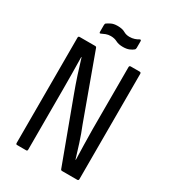

<svg xmlns="http://www.w3.org/2000/svg" viewBox="-194 -906 899 1007"><g transform="rotate(30 255.0 -402.5)"><path d="M72 0Q65 0 65 -9V-646Q65 -655 73 -655H167Q174 -655 176 -649L316 -265Q334 -221 349.5 -172.5Q365 -124 376 -87H378Q377 -127 375.5 -178Q374 -229 374 -269V-646Q374 -655 383 -655H437Q445 -655 445 -646V-9Q445 0 437 0H345Q338 0 336 -6L198 -378Q179 -429 163.5 -476.5Q148 -524 135 -568H133Q134 -522 134.5 -469.5Q135 -417 135 -372V-9Q135 0 128 0ZM295 -723Q269 -723 252 -732Q235 -741 213 -741Q197 -741 184 -736Q171 -731 161 -726Q152 -721 152 -732V-772Q152 -781 156 -784Q164 -790 179 -797.5Q194 -805 217 -805Q246 -805 262 -795.5Q278 -786 298 -786Q315 -786 328.5 -790.5Q342 -795 351 -801Q361 -806 361 -795V-755Q361 -747 356 -743Q348 -736 333 -729.5Q318 -723 295 -723Z"/></g></svg>

Font: Sofia Sans Cond
Style: Regular
Weight: 400
Width: 3
Designer: Botio Nikoltchev, Ani Petrova
Foundry: lettersoup
Version: Version 4.100; ttfautohint (v1.8.3)